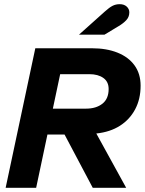

<svg xmlns="http://www.w3.org/2000/svg" viewBox="-20 -899 693 919"><path d="M7 0 149 -668H420Q490 -668 542.5 -647Q595 -626 624 -586Q653 -546 653 -489Q653 -425 627 -376Q601 -327 554 -297Q507 -267 441 -260L584 0H424L289 -255H207L153 0ZM233 -379H392Q440 -379 470 -402.5Q500 -426 500 -473Q500 -508 474.5 -526Q449 -544 408 -544H268ZM358 -733 482 -844Q503 -863 518.5 -871Q534 -879 553 -879Q574 -879 586.5 -867.5Q599 -856 599 -840Q599 -818 584.5 -802.5Q570 -787 548 -774L480 -733Z"/></svg>

Font: Atkinson Hyperlegible Next
Style: Bold Italic
Weight: 700
Italic angle: -12°
Designer: Elliott Scott, Megan Eiswerth, Linus Boman, Theodore Petrosky, Letters from Sweden
Foundry: Applied Design Works, Letters from Sweden
Version: Version 2.001